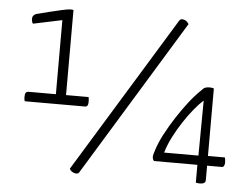

<svg xmlns="http://www.w3.org/2000/svg" viewBox="-51 -774 1100 847"><g transform="rotate(5 499.0 -350.5)"><path d="M62 -289Q60 -294 59.5 -299Q59 -304 59 -308Q59 -320 62.5 -326Q66 -332 76 -332H196V-660L68 -633Q65 -637 63.5 -642.5Q62 -648 62 -654Q62 -663 66.5 -668.5Q71 -674 79 -677Q103 -683 134.5 -691Q166 -699 192 -704.5Q218 -710 225 -710Q228 -710 233 -710Q238 -710 241 -708V-332H341Q342 -326 342.5 -321Q343 -316 343 -312Q343 -300 339.5 -294.5Q336 -289 328 -289ZM316 9Q308 9 299 4Q290 -1 286 -10L708 -700Q710 -704 713.5 -707Q717 -710 723 -710Q730 -710 738 -705.5Q746 -701 752 -691L329 2Q328 4 324.5 6.5Q321 9 316 9ZM863 5Q854 5 845 3V-76H653Q649 -80 647.5 -85Q646 -90 646 -96Q646 -103 654 -126Q664 -158 684 -196Q704 -234 729.5 -273.5Q755 -313 782.5 -348Q810 -383 835 -406Q843 -416 851.5 -418.5Q860 -421 870 -421Q875 -421 880 -420Q885 -419 888 -418V-119H963Q964 -115 965 -109.5Q966 -104 966 -97Q966 -89 963 -82.5Q960 -76 953 -76H888V-12Q888 5 863 5ZM694 -117H846L848 -361Q829 -344 806.5 -316.5Q784 -289 762 -255.5Q740 -222 722 -186.5Q704 -151 694 -117Z"/></g></svg>

Font: Yanone Kaffeesatz Light
Style: Regular
Weight: 300
Designer: Yanone (Cyrillic: Daniel Pouzeot, Huerta Tipografica, and Cyreal)
Foundry: Yanone
Version: Version 2.003